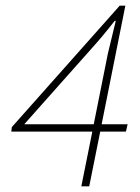

<svg xmlns="http://www.w3.org/2000/svg" viewBox="-20 -660 496 680"><path d="M296 0H268L307 -194H20L22 -210L404 -640H424L340 -220H432L426 -194H335ZM66 -220H312L362 -470Q367 -493 375 -524Q383 -555 390 -586H386Q365 -559 345 -535Q325 -511 306 -490Z"/></svg>

Font: Source Sans 3 ExtraLight
Style: Italic
Weight: 250
Italic angle: -11°
Designer: Paul D. Hunt
Foundry: Adobe
Version: Version 3.046;hotconv 1.0.118;makeotfexe 2.5.65603